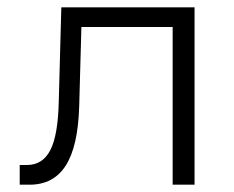

<svg xmlns="http://www.w3.org/2000/svg" viewBox="-20 -506 641 526"><path d="M148 -486H513V0H453V-432H203L197 -216Q194 -106 160.5 -53Q127 0 61 0H34V-54H54Q97 -54 118 -95Q139 -136 141 -228Z"/></svg>

Font: Space Grotesk Light
Style: Regular
Weight: 300
Designer: Florian Karsten
Foundry: Florian Karsten
Version: Version 2.000